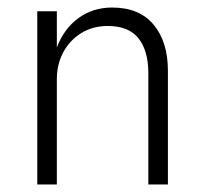

<svg xmlns="http://www.w3.org/2000/svg" viewBox="-20 -490 545 510"><path d="M374 -296V0H426V-302Q426 -379 388 -424.5Q350 -470 278 -470Q227 -470 188.5 -442Q150 -414 131 -364V-460H79V0H131V-280Q131 -320 148.5 -352Q166 -384 196.5 -402.5Q227 -421 266 -421Q322 -421 348 -388Q374 -355 374 -296Z"/></svg>

Font: Jost Light
Style: Regular
Weight: 300
Version: Version 3.710